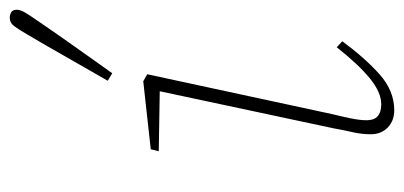

<svg xmlns="http://www.w3.org/2000/svg" viewBox="-232 -564 809 384"><g transform="rotate(-90 172.0 -372.5)"><path d="M95 -35Q95 -53 99 -70.5Q103 -88 107 -110L181 -457L61 -459L65 -475L201 -490L215 -482L135 -111Q131 -95 127 -76Q123 -57 123 -43Q123 -14 155 -14Q179 -14 207 -37Q235 -60 269 -103L281 -92Q248 -47 215 -17.5Q182 12 143 12Q122 12 108.5 -1Q95 -14 95 -35ZM202 -561Q224 -599 249.5 -644Q275 -689 294 -721Q305 -740 311.5 -748.5Q318 -757 328 -757Q334 -757 339 -754Q344 -751 344 -743Q344 -736 338.5 -726.5Q333 -717 319 -697Q300 -669 271 -628Q242 -587 217 -552Z"/></g></svg>

Font: Source Serif 4 SmText ExtraLight
Style: Italic
Weight: 200
Italic angle: -12°
Designer: Frank Grießhammer
Foundry: Adobe
Version: Version 4.005;hotconv 1.1.0;makeotfexe 2.6.0